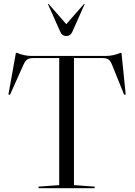

<svg xmlns="http://www.w3.org/2000/svg" viewBox="-20 -982 705 1002"><path d="M289 -679H157Q133 -679 122 -671.5Q111 -664 101 -641L32 -487L24 -489L63 -706H69Q106 -690 146 -690H531Q571 -690 608 -706H614L636 -489L628 -487L566 -641Q557 -664 546.5 -671.5Q536 -679 512 -679H366V-16L474 -8V0H181V-8L289 -16ZM422 -961 357 -815Q347 -794 326 -794Q304 -794 295 -815L230 -961L233 -962L326 -856L419 -962Z"/></svg>

Font: Libre Caslon Display
Style: Regular
Weight: 400
Designer: Pablo Impallari, Rodrigo Fuenzalida
Foundry: Pablo Impallari, Rodrigo Fuenzalida
Version: Version 1.002